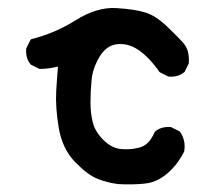

<svg xmlns="http://www.w3.org/2000/svg" viewBox="-20 -462 540 490"><path d="M281.2 7.8Q267.1 5.9 253.7 2.4Q240.2 -1 228.5 -5.9Q203.6 -15.6 171.4 -48.8Q139.2 -82 129.9 -135.7Q121.1 -188 123.5 -230Q124.5 -247.6 125.7 -263.4Q127 -279.3 127.9 -292Q102.5 -286.1 82 -286.1H80.6L79.6 -286.6L60.1 -296.4L58.6 -296.9L58.1 -297.9Q44.9 -313.5 46.9 -337.4V-338.4L47.4 -339.4L57.1 -358.9L58.6 -361.3L61 -362.3Q120.6 -377.4 172.9 -410.2Q227.1 -444.3 276.4 -441.4Q324.2 -438.5 350.6 -430.2Q377 -422.4 406.7 -394Q436 -366.2 449.2 -350.6Q463.9 -333 461.9 -301.3V-300.3L461.4 -299.3L451.7 -279.8L451.2 -278.3L450.2 -277.8Q434.6 -264.6 410.6 -266.6H409.7L408.7 -267.1L389.2 -276.9L387.7 -277.8L386.7 -278.8Q359.9 -316.9 332.5 -335Q306.2 -352.5 278.3 -349.1Q265.1 -347.7 254.2 -339.8Q243.2 -332 234.4 -317.9Q216.8 -288.1 213.9 -259.3Q210.9 -229 210.9 -201.2Q210.9 -173.3 216.8 -149.9Q222.2 -127 243.2 -105.5Q253.4 -95.2 264.2 -89.4Q274.9 -83.5 285.6 -82Q289.6 -81.5 293.7 -81.3Q297.9 -81.1 301.8 -81.1Q305.7 -81.1 309.8 -81.3Q314 -81.5 318.4 -82Q322.8 -82.5 326.9 -83.5Q331.1 -84.5 335.4 -85.4Q359.9 -90.8 374.5 -124.5L375 -125.5L376 -126.5Q391.6 -139.6 415.5 -137.7H416.5L417.5 -137.2L437 -127.4L438.5 -126.5L439.5 -125.5Q454.6 -104 450.2 -76.2V-75.2L449.7 -74.7Q432.6 -41 406.7 -19Q397.9 -11.7 388.4 -6.1Q378.9 -0.5 368.7 2.7Q358.4 5.9 347.2 6.8Q331.5 8.3 315.2 8.5Q298.8 8.8 281.7 7.8Z"/></svg>

Font: NaikaiFont
Style: SemiBold
Weight: 600
Version: Version 1.89